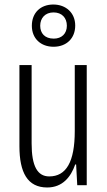

<svg xmlns="http://www.w3.org/2000/svg" viewBox="-20 -820 472 850"><path d="M217 -613C274 -613 313 -650 313 -707C313 -763 272 -800 216 -800C160 -800 121 -764 121 -706C121 -649 161 -613 217 -613ZM218 -649C178 -649 158 -673 158 -706C158 -740 180 -765 217 -765C254 -765 276 -741 276 -706C276 -671 253 -649 218 -649ZM364 -532H311V-240C311 -103 273 -39 198 -39C146 -39 120 -84 120 -185V-532H66V-173C66 -56 102 10 189 10C257 10 294 -37 313 -92H317L322 0H364Z"/></svg>

Font: Noto Sans Khmer UI ExtraCondensed Light
Style: Regular
Weight: 300
Width: 2
Designer: Danh Hong and the Monotype Design Team
Foundry: Monotype Imaging Inc.
Version: Version 2.002